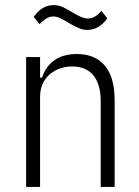

<svg xmlns="http://www.w3.org/2000/svg" viewBox="-20 -737 548 757"><path d="M138 0H83V-512H138V-431H146Q160 -475 194.5 -499.5Q229 -524 284 -524Q354 -524 393 -478.5Q432 -433 432 -342V0H377V-339Q377 -404 348.5 -439.5Q320 -475 264 -475Q230 -475 201 -460.5Q172 -446 155 -419.5Q138 -393 138 -355ZM324 -619Q308 -619 292 -625.5Q276 -632 252 -646Q230 -660 216 -666Q202 -672 191 -672Q175 -672 162.5 -664Q150 -656 136 -642L113 -670Q129 -694 149 -705.5Q169 -717 192 -717Q208 -717 224 -710.5Q240 -704 264 -689Q286 -676 300 -670Q314 -664 325 -664Q341 -664 354 -671.5Q367 -679 380 -694L403 -665Q387 -642 367 -630.5Q347 -619 324 -619Z"/></svg>

Font: IBM Plex Sans Condensed Light
Style: Regular
Weight: 300
Width: 3
Designer: Mike Abbink, Paul van der Laan, Pieter van Rosmalen
Foundry: Bold Monday
Version: Version 3.201